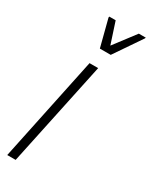

<svg xmlns="http://www.w3.org/2000/svg" viewBox="-190 -767 643 811"><g transform="rotate(30 131.5 -361.0)"><path d="M4 0 111 -510H153L45 0ZM118 -585 84 -717 85 -722H116L150 -618L229 -722H263L261 -717L171 -585Z"/></g></svg>

Font: Saira ExtraCondensed ExtraLight
Style: Italic
Weight: 250
Width: 2
Italic angle: -12°
Designer: Hector Gatti with collaboration of the Omnibus-Type team
Foundry: Omnibus-Type
Version: Version 1.101